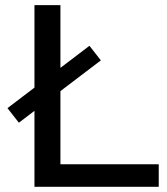

<svg xmlns="http://www.w3.org/2000/svg" viewBox="-20 -720 642 740"><path d="M8.8 -303.2 324.7 -543.5 368.7 -487.3 52.7 -247.1ZM112.8 0V-700.2H212.9V-86.9H591.8V0Z"/></svg>

Font: Montserrat Medium
Style: Regular
Weight: 500
Designer: Julieta Ulanovsky
Foundry: Julieta Ulanovsky
Version: Version 7.200